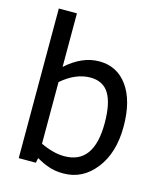

<svg xmlns="http://www.w3.org/2000/svg" viewBox="-115 -843 784 942"><g transform="rotate(15 276.5 -372.0)"><path d="M429 -274Q429 -375 399 -424Q369 -473 304 -473Q230 -473 158 -411V-98Q189 -83 220 -75Q249 -67 279 -67Q429 -67 429 -274ZM523 -282Q523 -148 458 -66Q394 16 296 16Q252 16 220 4Q193 -5 158 -25L153 0H66V-760H158V-488Q239 -561 326 -561Q417 -561 470 -487Q523 -413 523 -282Z"/></g></svg>

Font: Yekan
Style: Regular
Weight: 400
Designer: ParsMizban Co
Foundry: ParsMizban Co
Version: Version 2.000